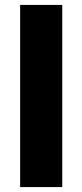

<svg xmlns="http://www.w3.org/2000/svg" viewBox="-20 -760 335 780"><path d="M61.8 0V-740H232.9V0Z"/></svg>

Font: Poppins Variable
Style: Regular
Weight: 100
Designer: Jonny Pinhorn
Foundry: Indian Type Foundry
Version: Version 6.000